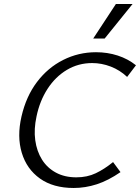

<svg xmlns="http://www.w3.org/2000/svg" viewBox="-20 -927 697 956"><path d="M347 9Q245 9 179 -38Q113 -85 88.5 -166Q64 -247 87 -347Q110 -447 164 -518.5Q218 -590 294.5 -628.5Q371 -667 458 -667Q515 -667 566 -650.5Q617 -634 657 -602L613 -544Q577 -578 531.5 -595.5Q486 -613 439 -613Q370 -613 313 -579Q256 -545 217 -485Q178 -425 162 -348Q148 -284 155.5 -229Q163 -174 189 -132.5Q215 -91 258.5 -67.5Q302 -44 360 -44Q414 -44 457 -64.5Q500 -85 543 -120L580 -70Q519 -28 462 -9.5Q405 9 347 9ZM444 -735 557 -907H640L501 -735Z"/></svg>

Font: Ysabeau Infant
Style: Italic
Weight: 400
Italic angle: -12°
Designer: Christian Thalmann (Catharsis Fonts)
Version: Version 2.001;gftools[0.9.30]; featfreeze: ss01,ss02,lnum